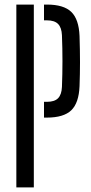

<svg xmlns="http://www.w3.org/2000/svg" viewBox="-20 -820 396 840"><path d="M51.5 0V-800H128V0ZM172.5 -305.5V-374.5H185Q218.5 -374.5 234 -390.2Q249.5 -406 251 -439.5Q255.5 -552.5 251 -666Q249.5 -699.5 234 -715.2Q218.5 -731 185.5 -731H172.5V-800H185.5Q258.5 -800 291.8 -768Q325 -736 328 -662.5Q330 -598.5 330 -547.8Q330 -497 328 -443Q325 -369.5 291.8 -337.5Q258.5 -305.5 185 -305.5Z"/></svg>

Font: Big Shoulders Stencil Display Medium
Style: Regular
Weight: 500
Designer: Patric King
Foundry: XO Type Co
Version: Version 1.000